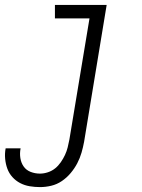

<svg xmlns="http://www.w3.org/2000/svg" viewBox="-60 -550 580 783"><path d="M103 213Q82 213 61 209.5Q40 206 22 196.5Q4 187 -9.5 172Q-23 157 -30 138Q-37 119 -39 97.5Q-41 76 -37 55Q-37 55 -37 55Q-37 55 -37 55H24Q20 75 23 94.5Q26 114 36.5 129Q47 144 65 151Q83 158 103 158Q119 158 135.5 152.5Q152 147 165 136.5Q178 126 188 111.5Q198 97 205 82Q212 67 216 51Q220 35 223 19L305 -475H164V-530H375L283 28Q279 50 272.5 72.5Q266 95 255 116Q244 137 228 156Q212 175 192 188.5Q172 202 149 207.5Q126 213 103 213Z"/></svg>

Font: Iosevka Curly Light Oblique
Style: Regular
Weight: 300
Italic angle: -9°
Monospace: yes
Designer: Belleve Invis
Foundry: Belleve Invis
Version: Version 11.1.0; ttfautohint (v1.8.3)